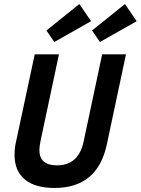

<svg xmlns="http://www.w3.org/2000/svg" viewBox="-20 -919 697 951"><path d="M250 12Q153 12 102.5 -30.5Q52 -73 52 -152Q52 -166 53.5 -182Q55 -198 59 -215L152 -650H272L180 -217Q178 -206 176.5 -195.5Q175 -185 175 -176Q175 -100 262 -100Q369 -100 394 -217L486 -650H604L509 -203Q463 12 250 12ZM475 -711 436 -768 599 -899 657 -814ZM249 -711 210 -768 373 -899 431 -814Z"/></svg>

Font: Sometype Mono
Style: Bold Italic
Weight: 700
Italic angle: -12°
Monospace: yes
Designer: Ryoichi Tsunekawa
Foundry: Dharma Type
Version: Version 1.000; ttfautohint (v1.8.3)